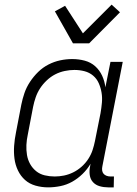

<svg xmlns="http://www.w3.org/2000/svg" viewBox="-20 -797 590 829"><path d="M188 12Q160 12 133.5 4.5Q107 -3 88 -20Q69 -37 57.5 -61Q46 -85 42.5 -112Q39 -139 41 -167.5Q43 -196 49 -225L72 -345Q77 -370 85.5 -395Q94 -420 109.5 -443.5Q125 -467 145 -486.5Q165 -506 189.5 -518.5Q214 -531 240 -536.5Q266 -542 292 -542Q320 -542 346 -535Q372 -528 391 -511Q410 -494 421 -470Q432 -446 435 -420L457 -530H510L422 -79Q420 -70 421 -61.5Q422 -53 427 -47Q432 -41 440 -38Q448 -35 457 -35H472L471 12H447Q428 12 410.5 7Q393 2 381.5 -10.5Q370 -23 367.5 -41.5Q365 -60 369 -79L371 -90Q357 -66 336.5 -46Q316 -26 292 -12.5Q268 1 241 6.5Q214 12 188 12ZM216 -35Q236 -35 256 -39Q276 -43 295.5 -52.5Q315 -62 332 -77Q349 -92 361 -110.5Q373 -129 379.5 -148.5Q386 -168 390 -188L414 -308Q418 -331 420 -353.5Q422 -376 418.5 -397Q415 -418 406.5 -437.5Q398 -457 382 -470.5Q366 -484 345 -489.5Q324 -495 301 -495Q281 -495 259.5 -490.5Q238 -486 218.5 -476Q199 -466 182 -450Q165 -434 153 -415.5Q141 -397 134 -376.5Q127 -356 123 -336L100 -216Q95 -193 94 -171Q93 -149 96.5 -128Q100 -107 110 -89Q120 -71 136 -58Q152 -45 173 -40Q194 -35 216 -35ZM295 -610 217 -748 261 -772 338 -653 462 -777 498 -744 365 -610Z"/></svg>

Font: Lode Dark Term
Style: Italic
Weight: 400
Italic angle: -11°
Monospace: yes
Designer: Belleve Invis
Foundry: Belleve Invis
Version: Version 29.2.0